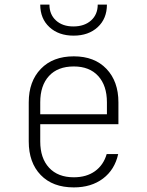

<svg xmlns="http://www.w3.org/2000/svg" viewBox="-20 -805 640 835"><path d="M495 -265H155V-190Q155 -117 193.5 -75.5Q232 -34 301 -34Q356 -34 393 -60.5Q430 -87 444 -135H494Q479 -67 428 -28.5Q377 10 301 10Q209 10 157 -44Q105 -98 105 -190V-360Q105 -451 157.5 -505.5Q210 -560 301 -560Q391 -560 443 -505.5Q495 -451 495 -360ZM155 -308H445V-360Q445 -433 407 -474.5Q369 -516 301 -516Q231 -516 193 -474.5Q155 -433 155 -360ZM155 -785H195Q195 -742 223.5 -716Q252 -690 299 -690Q347 -690 376 -716Q405 -742 405 -785H445Q445 -724 405 -687Q365 -650 300 -650Q235 -650 195 -687Q155 -724 155 -785Z"/></svg>

Font: JetBrains Mono Extra Light
Style: Regular
Weight: 200
Monospace: yes
Designer: Philipp Nurullin, Konstantin Bulenkov
Foundry: JetBrains
Version: 2.002